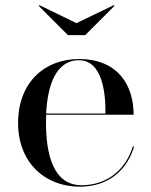

<svg xmlns="http://www.w3.org/2000/svg" viewBox="-20 -692 566 722"><path d="M267.5 -605 128.5 -672.5 125.5 -670 235.5 -560H300.5L410.5 -670L407.5 -672.5ZM484.5 -141H479.5C454.5 -60 388.5 4.5 286.5 4.5C178.5 4.5 153 -116 153 -230C153 -240 153 -250.5 153.5 -260.5H482.5C482.5 -369.5 425 -470 277 -470C146 -470 48 -380 48 -230C48 -80 149.5 10 280 10C391 10 458.5 -55 484.5 -141ZM277 -465.5C365 -465.5 377.5 -341.5 376.5 -265H153.5C158.5 -367.5 188.5 -465.5 277 -465.5Z"/></svg>

Font: Bodoni* 36pt
Style: Regular
Weight: 400
Version: Version 2.3